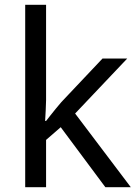

<svg xmlns="http://www.w3.org/2000/svg" viewBox="-20 -780 574 800"><path d="M172 -363Q172 -347 170.5 -321Q169 -295 168 -276H172Q178 -284 190 -299Q202 -314 214.5 -329.5Q227 -345 236 -355L407 -536H510L293 -307L525 0H419L233 -250L172 -197V0H85V-760H172Z"/></svg>

Font: uhindi05
Style: Book
Weight: 400
Designer: Jelle Bosma - Monotype Design Team
Foundry: Monotype Imaging Inc.
Version: Version 2.003